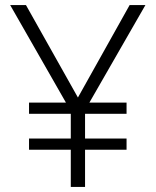

<svg xmlns="http://www.w3.org/2000/svg" viewBox="-20 -734 611 754"><path d="M286 -351 82 -714H20L239 -331H94V-287H258V-190H94V-146H258V0H314V-146H477V-190H314V-287H477V-331H331L551 -714H489Z"/></svg>

Font: Noto Sans Malayalam Light
Style: Regular
Weight: 300
Designer: Jelle Bosma - Monotype Design Team
Foundry: Monotype Imaging Inc.
Version: Version 2.104